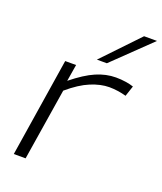

<svg xmlns="http://www.w3.org/2000/svg" viewBox="-145 -883 824 977"><g transform="rotate(20 267.5 -395.0)"><path d="M190 -534 175 -443Q243 -498 296.5 -521Q350 -544 403 -544Q431 -544 456.5 -540Q482 -536 499 -530L480 -473Q459 -479 435 -482.5Q411 -486 388 -486Q342 -486 288.5 -464Q235 -442 173 -389L111 0H47L131 -534ZM280 -596 465 -790H535L334 -596Z"/></g></svg>

Font: Georama Expanded Light
Style: Italic
Weight: 300
Width: 7
Italic angle: -9°
Designer: Jean-Baptiste Levee
Foundry: Production Type
Version: Version 1.000